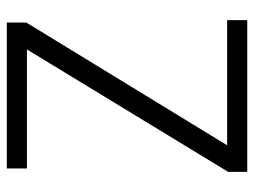

<svg xmlns="http://www.w3.org/2000/svg" viewBox="-111 -634 745 563"><g transform="rotate(-90 261.5 -352.5)"><path d="M484 0H39V-56L398 -646H49V-705H477V-648L117 -59H484Z"/></g></svg>

Font: Ulagadi Sans Light
Style: Regular
Weight: 300
Designer: Ninad Kale (Devanagari), Jonny Pinhorn (Latin)
Foundry: Indian Type Foundry
Version: Version 3.01;March 29, 2020;FontCreator 12.0.0.2522 64-bit; 